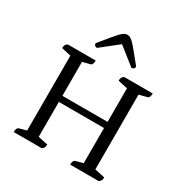

<svg xmlns="http://www.w3.org/2000/svg" viewBox="-196 -1038 1153 1196"><g transform="rotate(30 380.5 -439.5)"><path d="M67 0Q67 -16 71.5 -25Q76 -34 83 -36L150 -54L135 -38V-602L151 -585L67 -604Q67 -618 71 -626Q75 -634 86 -641H287Q287 -625 283 -616Q279 -607 271 -605L200 -587L217 -604V-338L210 -347H549L542 -338V-602L558 -585L473 -604Q473 -618 477 -626Q481 -634 492 -641H697Q697 -625 693 -616Q689 -607 681 -605L610 -587L624 -604V-39L609 -56L697 -37Q697 -24 693.5 -16Q690 -8 678 0H473Q473 -16 477.5 -25Q482 -34 489 -36L557 -54L542 -38V-312L549 -303H210L217 -312V-39L199 -56L287 -37Q287 -24 283.5 -16Q280 -8 269 0ZM379 -879Q390 -879 399.5 -874Q409 -869 423.5 -854.5Q438 -840 461.5 -811Q485 -782 524 -734Q524 -725 518.5 -719Q513 -713 502 -713L367 -820H389L254 -713Q244 -713 238 -719Q232 -725 232 -734Q271 -782 295 -811Q319 -840 333.5 -854.5Q348 -869 358 -874Q368 -879 379 -879Z"/></g></svg>

Font: Petrona
Style: Regular
Weight: 400
Designer: Ringo R. Seeber
Foundry: Ringo R. Seeber
Version: Version 2.001; ttfautohint (v1.8.3)